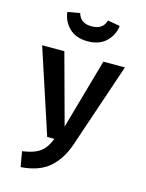

<svg xmlns="http://www.w3.org/2000/svg" viewBox="-146 -885 908 1195"><g transform="rotate(15 307.5 -287.0)"><path d="M574.4 -543.1 390.3 1Q356.9 100.5 291.3 158.2Q225.6 215.9 107.7 224.1L90.8 126.2Q145.1 118.5 178.2 103.1Q211.3 87.7 231 62.6Q250.8 37.4 265.1 0H219L41 -543.1H184.1L307.2 -90.3L435.4 -543.1ZM306.7 -640Q231.3 -640 188.2 -682.3Q145.1 -724.6 139 -784.1L217.9 -797.9Q234.9 -736.4 306.7 -736.4Q380 -736.4 396.9 -797.9L475.9 -784.1Q469.7 -724.6 425.9 -682.3Q382.1 -640 306.7 -640Z"/></g></svg>

Font: Fira Code SemiBold
Style: Regular
Weight: 600
Designer: Carrois Corporate, Edenspiekermann AG, Nikita Prokopov
Foundry: Carrois Corporate, Edenspiekermann AG, Nikita Prokopov
Version: Version 6.002